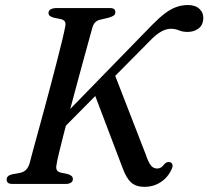

<svg xmlns="http://www.w3.org/2000/svg" viewBox="-20 -732 829 764"><path d="M205 -77Q202 -63.5 206 -55.5Q210 -47.5 223 -45L250.5 -39Q260 -36 265 -31.5Q270 -27 270 -19Q270 -10 262 -5Q254 0 241.5 0H31Q16.5 0 11.5 -4.8Q6.5 -9.5 6.5 -17.5Q6 -25.5 12 -30.8Q18 -36 28.5 -38.5L59 -44Q74 -47 83 -55.8Q92 -64.5 97.5 -81Q102.5 -100 111.5 -133.8Q120.5 -167.5 132.5 -210.5Q144.5 -253.5 157.2 -301.2Q170 -349 182.8 -397Q195.5 -445 206.8 -489Q218 -533 226.5 -567.8Q235 -602.5 239 -623.5Q242.5 -638 238.5 -645.5Q234.5 -653 221.5 -656L192.5 -662Q182 -665 177.5 -669.5Q173 -674 173 -681Q173 -690 182 -695Q191 -700 206.5 -700H416.5Q429 -700 434 -695.8Q439 -691.5 439 -684Q439 -675 433 -670.5Q427 -666 414 -662L382.5 -654.5Q369 -652 360.8 -645Q352.5 -638 348 -623.5Q342 -601.5 331.8 -564.8Q321.5 -528 309 -482Q296.5 -436 283 -386Q269.5 -336 256.5 -287.2Q243.5 -238.5 232.8 -196Q222 -153.5 214.5 -122.5Q207 -91.5 205 -77ZM351.5 -370 434.5 -440.5 561 -114.5Q570 -87.5 579.8 -74.5Q589.5 -61.5 605 -61.5Q614.5 -61.5 621.5 -66.2Q628.5 -71 635 -80Q645.5 -90 656.5 -86.5Q663 -85 665.8 -78Q668.5 -71 663.5 -60Q654 -38 637.8 -22Q621.5 -6 600.5 2.8Q579.5 11.5 554.5 11.5Q521 11.5 501.5 -6.2Q482 -24 467.5 -64.5ZM218.5 -208 208 -245.5 586 -633.5Q614 -662 637 -679.2Q660 -696.5 682 -704.2Q704 -712 728 -712Q758 -712 774.2 -696Q790.5 -680 789 -656.5Q787 -631 769.2 -618Q751.5 -605 726.5 -605Q706.5 -605 692 -611.2Q677.5 -617.5 659.5 -617.5Q642 -617.5 621.8 -606.5Q601.5 -595.5 578 -571Z"/></svg>

Font: Fraunces
Style: Italic
Weight: 400
Italic angle: -16°
Version: Version 1.000;[b76b70a41]